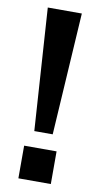

<svg xmlns="http://www.w3.org/2000/svg" viewBox="-86 -782 432 822"><g transform="rotate(10 130.5 -371.0)"><path d="M168 -211 201 -742H53L88 -211ZM197 0V-142H56V0Z"/></g></svg>

Font: Morrison SemiBold
Style: Regular
Weight: 600
Designer: Pablo Impallari, Rodrigo Fuenzalida (Modified by Dan O. Williams)
Version: Version 0.030; ttfautohint (v1.8.1)